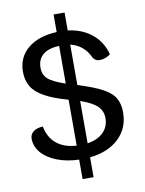

<svg xmlns="http://www.w3.org/2000/svg" viewBox="-99 -878 807 1067"><g transform="rotate(-10 304.5 -344.5)"><path d="M341 8V120H279V10Q210 8 155 -13.5Q100 -35 69.5 -70.5Q39 -106 39 -150Q39 -175 58.5 -190Q78 -205 112 -206Q124 -143 166.5 -108Q209 -73 279 -69V-328Q197 -351 148.5 -377.5Q100 -404 78 -439.5Q56 -475 56 -524Q56 -606 115.5 -655.5Q175 -705 279 -710V-809H341V-708Q421 -698 475 -654Q529 -610 549 -538Q539 -528 522 -521.5Q505 -515 489 -515Q474 -515 463.5 -522Q453 -529 446 -545Q430 -577 403 -598.5Q376 -620 341 -628V-400Q431 -372 479 -346Q527 -320 546 -287.5Q565 -255 565 -206Q565 -118 505 -60.5Q445 -3 341 8ZM279 -419V-632Q218 -629 187 -603Q156 -577 156 -529Q156 -490 182 -466.5Q208 -443 279 -419ZM463 -192Q463 -233 435 -260Q407 -287 341 -310V-71Q399 -80 431 -112Q463 -144 463 -192Z"/></g></svg>

Font: Krub Medium
Style: Regular
Weight: 500
Designer: Ekaluck Peanpanawate
Foundry: Cadson Demak Co.,Ltd.
Version: Version 1.000; ttfautohint (v1.6)